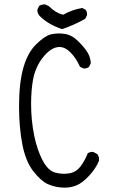

<svg xmlns="http://www.w3.org/2000/svg" viewBox="-20 -860 540 886"><path d="M381.3 -789.6Q381.8 -791.5 381.8 -792.5Q381.8 -793.5 381.6 -794.9Q381.3 -796.4 381.3 -798.3Q381.3 -800.3 380.9 -802.2Q380.4 -804.2 379.9 -805.9Q379.4 -807.6 378.4 -809.6Q377 -812.5 374.5 -815.4L358.9 -823.2Q313.5 -815.4 274.4 -793.5L271.5 -792L268.6 -793Q236.3 -800.8 206.1 -831.1L189 -839.4Q187 -839.8 185.5 -839.8Q171.4 -839.8 160.6 -832.5L152.8 -815.9Q152.3 -814.5 152.3 -811.8Q152.3 -809.1 153.3 -804.7Q155.3 -795.4 162.1 -787.1Q185.1 -764.6 211.9 -749.5Q238.3 -734.9 266.6 -725.6Q321.8 -744.1 373.5 -773.4ZM278.3 5.9Q306.6 5.9 331.1 -3.9Q359.4 -14.6 391.4 -49.3Q423.3 -84 436.5 -117.7Q437 -121.6 437 -123.8Q437 -126 437 -128.4Q437 -130.9 436 -134.8Q434.1 -142.1 429.2 -148.9L410.6 -158.7Q408.7 -159.2 407.2 -159.2Q394 -159.2 384.8 -152.3Q373 -122.1 353.5 -94.7Q332 -64.5 296.9 -59.6Q285.6 -58.1 277.6 -58.1Q269.5 -58.1 263.2 -58.6Q249 -59.6 233.4 -64Q201.2 -73.2 176.3 -120.6Q152.3 -166 138.2 -232.4Q123.5 -304.2 123.5 -380.4Q123.5 -442.4 132.3 -491.7Q142.6 -547.4 173.8 -589.4Q213.9 -643.1 254.4 -643.1Q280.3 -643.1 304.7 -618.7Q331.5 -591.8 349.1 -551.8L364.7 -544.4Q366.7 -543.9 368.2 -543.9Q381.8 -543.9 390.6 -551.3L398.9 -567.4Q398.4 -593.3 384.8 -616.5Q371.1 -639.6 341.3 -669.4Q311.5 -699.2 277.8 -703.6Q264.2 -705.6 251.5 -705.6Q231.4 -705.6 213.9 -701.2Q186 -693.8 147.5 -656.2Q108.9 -618.7 88.9 -551.3Q67.9 -480.5 67.9 -369.6Q67.9 -274.4 82.8 -195.6Q97.7 -116.7 133.3 -70.3Q169.4 -24.4 200.7 -10.3Q237.3 5.9 278.3 5.9Z"/></svg>

Font: NaikaiFont
Style: Light
Weight: 300
Version: Version 1.89